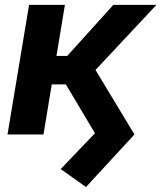

<svg xmlns="http://www.w3.org/2000/svg" viewBox="-20 -542 651 774"><path d="M326.7 211.9 224.6 139.6 362.8 -4.9 241.2 -209 351.6 -282.2 522 0ZM10.3 0 97.2 -522.5H241.7L155.3 0ZM159.2 -201.7 169.9 -316.4H251L437 -522.5H610.8L310.5 -201.7Z"/></svg>

Font: Inter 28pt
Style: Bold Italic
Weight: 700
Italic angle: -9.3988°
Designer: Rasmus Andersson
Foundry: rsms
Version: Version 4.001;git-66647c0bb